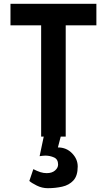

<svg xmlns="http://www.w3.org/2000/svg" viewBox="-20 -717 561 1008"><path d="M196 0V-584H35V-697H486V-584H325V0ZM231 271Q200.5 271 173 257.2Q145.5 243.5 134 233L155 171Q175.5 181.5 192 186.8Q208.5 192 225 192Q253 192 269 178Q285 164 285 147Q285 119 263.5 109.5Q242 100 218 100Q210 100 202.5 101Q195 102 188 103L213 -16H303L284 57Q328.5 57 358.2 87.5Q388 118 388 157Q388 206 365.2 230.5Q342.5 255 306.5 263Q270.5 271 231 271Z"/></svg>

Font: Alatsi
Style: Regular
Weight: 400
Designer: Spyros Zevelakis, Eben Sorkin
Foundry: www.sorkintype.com
Version: Version 1.008; ttfautohint (v1.8.4.7-5d5b)